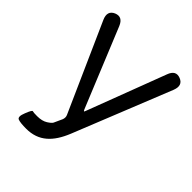

<svg xmlns="http://www.w3.org/2000/svg" viewBox="-210 -859 993 993"><g transform="rotate(45 287.0 -362.5)"><path d="M151 13Q108 13 91 6.5Q74 0 90 -39Q105 -78 111.5 -75.5Q118 -73 145 -73Q181 -73 203 -87Q225 -101 229 -110Q240 -133 250 -156Q256 -172 250 -186L35 -668Q14 -716 55 -734Q96 -751 116 -703L293 -271Q297 -262 299 -262Q301 -262 304 -271L467 -701Q485 -750 526 -734Q567 -718 548 -669L333 -133Q304 -61 263 -26Q218 13 151 13Z"/></g></svg>

Font: Resource Han Rounded CN
Style: Regular
Weight: 400
Designer: Cyano Hao (round all glyphs); Ryoko NISHIZUKA  (kana, bopomofo & ideographs); Paul D. Hunt (Latin, Greek & Cyrillic); Sa
Foundry: Cyano Hao
Version: 0.990